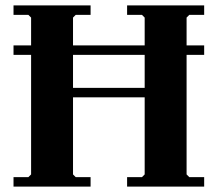

<svg xmlns="http://www.w3.org/2000/svg" viewBox="-20 -690 805 710"><path d="M450 0V-35H505L515 -45V-625L505 -635H450V-670H735V-635H680L670 -625V-45L680 -35H735V0ZM30 0V-35H85L95 -45V-625L85 -635H30V-670H315V-635H260L250 -625V-45L260 -35H315V0ZM215 -330V-365H585V-330ZM30 -522H735V-487H30Z"/></svg>

Font: Brygada 1918
Style: Regular
Weight: 400
Designer: Mateusz Machalski | Borys Kosmynka | Przemek Hoffer
Foundry: NIEPODLEGLA 2018
Version: Version 3.006